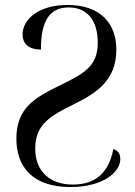

<svg xmlns="http://www.w3.org/2000/svg" viewBox="-20 -744 545 774"><path d="M264 10C397 10 465 -51 465 -103C465 -121 458 -137 437 -143C418 -47 365 0 274 0C182 0 122 -52 122 -145C122 -245 186 -278 280 -325C367 -368 449 -419 449 -544C449 -650 384 -724 253 -724C135 -724 71 -666 71 -605C71 -566 99 -544 145 -544C145 -659 179 -714 257 -714C333 -714 374 -660 374 -572C374 -478 322 -449 222 -400C122 -351 46 -310 46 -185C46 -71 112 10 264 10Z"/></svg>

Font: Noto Serif Display SemiCondensed
Style: Regular
Weight: 400
Width: 4
Designer: Monotype Design Team
Foundry: Monotype Imaging Inc.
Version: Version 2.009